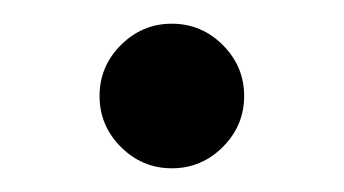

<svg xmlns="http://www.w3.org/2000/svg" viewBox="-20 -352 290 162"><path d="M125 -210Q100 -210 82 -228Q64 -246 64 -271Q64 -296 82 -314Q100 -332 125 -332Q150 -332 168 -314Q186 -296 186 -271Q186 -246 168 -228Q150 -210 125 -210Z"/></svg>

Font: Spectral
Style: Regular
Weight: 400
Designer: Jean-Baptiste Levee
Foundry: Production Type
Version: Version 2.001